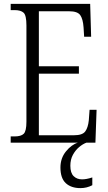

<svg xmlns="http://www.w3.org/2000/svg" viewBox="-20 -734 555 988"><path d="M35 0V-32H55Q88 -32 102 -45.5Q116 -59 116 -108V-603Q116 -655 101.5 -668.5Q87 -682 55 -682H35V-714H444L449 -545H413L410 -593Q407 -636 393 -656Q379 -676 336 -676H180V-393H386V-355H180V-38H361Q404 -38 418.5 -57.5Q433 -77 437 -115L441 -169H477L471 0ZM394 234Q346 234 318.5 208.5Q291 183 291 128Q291 80 319.5 45Q348 10 381 0H425Q406 7 387 23Q368 39 355 63Q342 87 342 119Q342 156 359 172.5Q376 189 402 189Q425 189 455 179V219Q427 234 394 234Z"/></svg>

Font: Noto Serif Condensed Light
Style: Regular
Weight: 300
Width: 3
Designer: Monotype Design Team
Foundry: Monotype Imaging Inc.
Version: Version 2.013